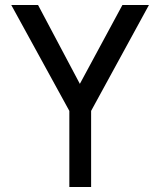

<svg xmlns="http://www.w3.org/2000/svg" viewBox="-20 -747 640 767"><path d="M257 -304 25 -727H132L299 -412L469 -727H575L344 -304V0H257Z"/></svg>

Font: JuliaMono
Style: Regular
Weight: 400
Monospace: yes
Designer: cormullion
Foundry: corm
Version: Version 0.055; ttfautohint (v1.8.4)